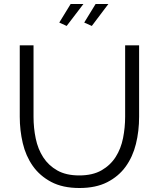

<svg xmlns="http://www.w3.org/2000/svg" viewBox="-20 -937 795 962"><path d="M377 -58Q444 -58 488.5 -83.5Q533 -109 559.5 -150.5Q586 -192 596.5 -245Q607 -298 607 -352V-710H677V-352Q677 -280 661 -215.5Q645 -151 609.5 -102Q574 -53 517 -24Q460 5 378 5Q294 5 236.5 -25.5Q179 -56 144 -106Q109 -156 94 -220Q79 -284 79 -352V-710H148V-352Q148 -296 159 -243Q170 -190 196.5 -149Q223 -108 267 -83Q311 -58 377 -58ZM314 -807 277 -824 334 -917H398ZM440 -807 402 -824 459 -917H523Z"/></svg>

Font: Boldmen
Style: Regular
Weight: 400
Designer: Matt McInerney, Pablo Impallari, Rodrigo Fuenzalida
Foundry: LIVING CONCEPT
Version: Version 1.000